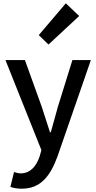

<svg xmlns="http://www.w3.org/2000/svg" viewBox="-20 -914 584 1164"><path d="M231 -4 220 35C200 93 165 137 105 137C91 137 75 132 65 129L43 219C62 226 84 230 112 230C228 230 286 151 329 33L531 -550H419L331 -267L288 -112H283C266 -163 249 -218 233 -267L131 -550H13ZM215 -701 274 -644 460 -817 379 -894Z"/></svg>

Font: Kinto Sans Med
Style: Regular
Weight: 500
Designer: Authors: Ryoko NISHIZUKA  (kana & ideographs); Paul D. Hunt (Latin, Greek & Cyrillic); Wenlong ZHANG  (bopomofo); Sandol
Foundry: Adobe Systems Incorporated, ookami Inc.
Version: Version 0.001